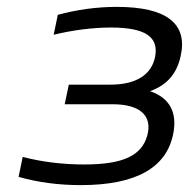

<svg xmlns="http://www.w3.org/2000/svg" viewBox="-20 -529 549 558"><path d="M301 -283H180L168 -226H308C385 -226 424 -194 408 -135C392 -78 340 -51 225 -51C164 -51 103 -58 46 -73L34 -15C90 1 150 9 215 9C376 9 463 -42 483 -138C496 -200 475 -244 416 -264C469 -283 495 -319 505 -366C526 -459 466 -509 320 -509C261 -509 204 -501 148 -486L136 -428C189 -441 249 -449 302 -449C404 -449 441 -421 431 -365C421 -312 376 -283 301 -283Z"/></svg>

Font: LT Wave Light
Style: Italic
Weight: 300
Designer: Daniel Lyons
Version: Version 2.5 (Glyphs App)